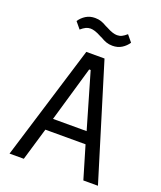

<svg xmlns="http://www.w3.org/2000/svg" viewBox="-161 -999 922 1100"><g transform="rotate(20 300.0 -449.0)"><path d="M481 0 422 -199H177L118 0H31L245 -698H356L570 0ZM304 -609H295L197 -272H402ZM300 -805 293 -808 289 -810Q267 -822 251 -827Q235 -832 223 -832Q208 -832 194.5 -825.5Q181 -819 165 -805L132 -845Q147 -868 171 -883Q195 -898 227 -898Q248 -898 265 -892Q282 -886 300 -875L307 -872L311 -870Q333 -858 349 -853Q365 -848 377 -848Q393 -848 406 -854.5Q419 -861 435 -875L468 -835Q453 -812 429 -797Q405 -782 373 -782Q352 -782 335 -788Q318 -794 300 -805Z"/></g></svg>

Font: iA Writer Quattro V
Style: Regular
Weight: 400
Designer: Mike Abbink, Paul van der Laan, Pieter van Rosmalen, Oliver Reichenstein
Foundry: Information Architects Inc.
Version: Version 2.000